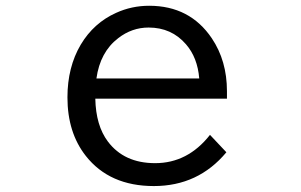

<svg xmlns="http://www.w3.org/2000/svg" viewBox="-20 -601 1040 663"><path d="M763.7 -260.3H309.1Q311 -167.5 352.5 -112.3Q408.7 -37.6 515.6 -37.6Q628.4 -37.6 705.1 -135.3L761.7 -75.2Q664.6 41.5 511.2 41.5Q358.4 41.5 276.4 -62.5Q212.9 -143.1 212.9 -264.6Q212.9 -369.1 258.8 -446.8Q303.7 -522 380.9 -556.6Q434.6 -581.1 495.1 -581.1Q635.7 -581.1 711.4 -468.8Q763.7 -391.1 763.7 -286.1ZM668 -330.1Q662.1 -402.3 622.1 -448.2Q572.3 -505.9 493.2 -505.9Q435.5 -505.9 388.2 -469.2Q325.7 -421.4 313 -330.1Z"/></svg>

Font: FORM UDPGothic
Style: Regular
Weight: 400
Foundry: Pronama LLC
Version: Version 1.05101